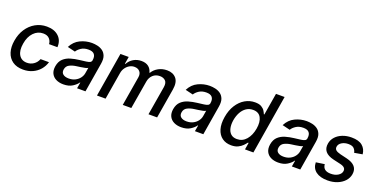

<svg xmlns="http://www.w3.org/2000/svg" viewBox="-22 -1469 4364 2224"><g transform="rotate(20 2160.5 -357.5)"><path d="M254.3 11Q175.1 11 124.1 -25Q73.2 -61.1 53.1 -124.6Q33 -188.2 46.9 -270.2Q60.4 -353.7 102.1 -417.3Q143.8 -480.8 206.9 -516.7Q269.9 -552.6 346.9 -552.6Q440 -552.6 493.3 -502.3Q546.5 -452.1 541.5 -369.3H438.2Q436.1 -407.7 410.2 -435.4Q384.2 -463.1 333.5 -463.1Q266.7 -463.1 217.3 -411.8Q168 -360.4 154.1 -272.7Q138.8 -183.6 170.6 -131.2Q202.4 -78.8 269.9 -78.8Q315.3 -78.8 351.7 -103.7Q388.1 -128.6 405.5 -172.6H509.2Q494 -119.7 458.3 -78.1Q422.6 -36.6 370.6 -12.8Q318.5 11 254.3 11Z M751.1 12.1Q699.2 12.1 660.5 -7.3Q621.8 -26.6 603.5 -63.7Q585.2 -100.9 593.8 -154.1Q604.4 -215.9 640.6 -248.9Q676.8 -282 727.3 -296.5Q777.7 -311.1 830.3 -317.1Q880 -323.2 910.9 -327.1Q941.8 -331 957.6 -339.3Q973.4 -347.7 976.6 -366.5V-369Q984 -415.1 963.2 -440.9Q942.5 -466.6 891.3 -466.6Q838.1 -466.6 802 -443.2Q766 -419.7 748.9 -390.6L653.8 -413.4Q692.1 -487.9 760.3 -520.2Q828.5 -552.6 902.3 -552.6Q935 -552.6 970.2 -544.9Q1005.3 -537.3 1034.3 -516.9Q1063.2 -496.4 1077.4 -459.2Q1091.6 -421.9 1081.7 -362.2L1021.7 0H918L930.8 -74.6H926.5Q906.2 -44 862.6 -16Q818.9 12.1 751.1 12.1ZM787.3 -73.2Q831.7 -73.2 865.9 -90.6Q900.2 -108 921.5 -136.2Q942.8 -164.4 948.2 -196.7L959.9 -267Q951 -259.6 925.1 -253.9Q899.1 -248.2 870.4 -244.3Q841.6 -240.4 824.2 -237.9Q777.3 -231.9 740.9 -213.6Q704.5 -195.3 697.8 -152.7Q691.4 -113.3 716.8 -93.2Q742.2 -73.2 787.3 -73.2Z M1163.4 0 1254.3 -545.5H1356.2L1341.3 -456.7H1348Q1372.9 -501.8 1415.8 -527.2Q1458.8 -552.6 1512.8 -552.6Q1566.8 -552.6 1600 -527Q1633.2 -501.4 1643.5 -456.7H1649.1Q1675.4 -500.7 1722.7 -526.6Q1769.9 -552.6 1828.8 -552.6Q1902.3 -552.6 1941.9 -505.9Q1981.5 -459.2 1965.9 -365.8L1904.8 0H1798.3L1858 -355.8Q1866.8 -411.6 1841.1 -436.3Q1815.3 -460.9 1773.1 -460.9Q1721.2 -460.9 1687.3 -429.2Q1653.4 -397.4 1645.2 -347.7L1586.6 0H1481.2L1541.9 -362.6Q1549 -407 1525.7 -433.9Q1502.5 -460.9 1458.1 -460.9Q1427.9 -460.9 1399.7 -445Q1371.4 -429 1351.6 -400.9Q1331.7 -372.9 1325.6 -336.3L1269.5 0Z M2203.8 12.1Q2152 12.1 2113.3 -7.3Q2074.6 -26.6 2056.3 -63.7Q2038 -100.9 2046.5 -154.1Q2057.2 -215.9 2093.4 -248.9Q2129.6 -282 2180 -296.5Q2230.5 -311.1 2283 -317.1Q2332.7 -323.2 2363.6 -327.1Q2394.5 -331 2410.3 -339.3Q2426.1 -347.7 2429.3 -366.5V-369Q2436.8 -415.1 2416 -440.9Q2395.2 -466.6 2344.1 -466.6Q2290.8 -466.6 2254.8 -443.2Q2218.8 -419.7 2201.7 -390.6L2106.5 -413.4Q2144.9 -487.9 2213.1 -520.2Q2281.2 -552.6 2355.1 -552.6Q2387.8 -552.6 2422.9 -544.9Q2458.1 -537.3 2487 -516.9Q2516 -496.4 2530.2 -459.2Q2544.4 -421.9 2534.4 -362.2L2474.4 0H2370.7L2383.5 -74.6H2379.3Q2359 -44 2315.3 -16Q2271.7 12.1 2203.8 12.1ZM2240.1 -73.2Q2284.4 -73.2 2318.7 -90.6Q2353 -108 2374.3 -136.2Q2395.6 -164.4 2400.9 -196.7L2412.6 -267Q2403.8 -259.6 2377.8 -253.9Q2351.9 -248.2 2323.2 -244.3Q2294.4 -240.4 2277 -237.9Q2230.1 -231.9 2193.7 -213.6Q2157.3 -195.3 2150.6 -152.7Q2144.2 -113.3 2169.6 -93.2Q2195 -73.2 2240.1 -73.2Z M3091.6 0 3211.7 -727.3H3105.5L3060.4 -457H3054Q3047.6 -474.1 3033.9 -496.4Q3020.2 -518.8 2991.8 -535.7Q2963.5 -552.6 2913.1 -552.6Q2847 -552.6 2790 -519.2Q2732.9 -485.8 2692.8 -422.9Q2652.6 -360.1 2637.9 -271.7Q2623.3 -183.6 2642.3 -120.2Q2661.2 -56.8 2707.2 -23.1Q2753.2 10.7 2819.3 10.7Q2869 10.7 2902.9 -6Q2936.9 -22.7 2958.5 -45.1Q2980.1 -67.5 2992.9 -84.9H3001.8L2987.9 0ZM3032.4 -272.7Q3017.8 -186.8 2972.1 -133.3Q2926.3 -79.9 2857.8 -79.9Q2810.2 -79.9 2782.4 -105.3Q2754.6 -130.7 2745.6 -174.4Q2736.6 -218 2745.5 -272.7Q2755 -327.1 2778 -369.9Q2801 -412.6 2837.2 -437.5Q2873.3 -462.4 2921.2 -462.4Q2990.8 -462.4 3018.9 -410.3Q3046.9 -358.3 3032.4 -272.7Z M3398.8 12.1Q3346.9 12.1 3308.2 -7.3Q3269.5 -26.6 3251.2 -63.7Q3233 -100.9 3241.5 -154.1Q3252.1 -215.9 3288.4 -248.9Q3324.6 -282 3375 -296.5Q3425.4 -311.1 3478 -317.1Q3527.7 -323.2 3558.6 -327.1Q3589.5 -331 3605.3 -339.3Q3621.1 -347.7 3624.3 -366.5V-369Q3631.7 -415.1 3611 -440.9Q3590.2 -466.6 3539.1 -466.6Q3485.8 -466.6 3449.8 -443.2Q3413.7 -419.7 3396.7 -390.6L3301.5 -413.4Q3339.8 -487.9 3408 -520.2Q3476.2 -552.6 3550.1 -552.6Q3582.7 -552.6 3617.9 -544.9Q3653.1 -537.3 3682 -516.9Q3710.9 -496.4 3725.1 -459.2Q3739.3 -421.9 3729.4 -362.2L3669.4 0H3565.7L3578.5 -74.6H3574.2Q3554 -44 3510.3 -16Q3466.6 12.1 3398.8 12.1ZM3435 -73.2Q3479.4 -73.2 3513.7 -90.6Q3547.9 -108 3569.2 -136.2Q3590.6 -164.4 3595.9 -196.7L3607.6 -267Q3598.7 -259.6 3572.8 -253.9Q3546.9 -248.2 3518.1 -244.3Q3489.3 -240.4 3471.9 -237.9Q3425.1 -231.9 3388.7 -213.6Q3352.3 -195.3 3345.5 -152.7Q3339.1 -113.3 3364.5 -93.2Q3389.9 -73.2 3435 -73.2Z M4288.4 -412.3 4189.3 -395.2Q4184.7 -423.3 4164.1 -445.8Q4143.5 -468.4 4093.7 -468.4Q4047.9 -468.4 4013.7 -447.6Q3979.4 -426.8 3974.4 -394.2Q3969.8 -367.9 3986.9 -351.7Q4003.9 -335.6 4046.9 -324.9L4130.7 -305Q4275.2 -270.6 4256.4 -155.5Q4248.2 -106.9 4214 -69.2Q4179.7 -31.6 4126.4 -10.3Q4073.2 11 4007.8 11Q3914.8 11 3863.1 -28.4Q3811.4 -67.8 3809.7 -139.9L3914.8 -155.5Q3920.8 -74.6 4016.3 -74.6Q4069.2 -74.2 4105.3 -96.9Q4141.3 -119.7 4146.3 -152Q4150.6 -177.2 4135.1 -193.9Q4119.7 -210.6 4081 -219.5L3992.9 -239.7Q3847.3 -273.8 3867.9 -393.1Q3876.1 -441.1 3908.7 -476.9Q3941.4 -512.8 3991.8 -532.7Q4042.3 -552.6 4103.3 -552.6Q4192.5 -552.6 4237.2 -514.6Q4282 -476.6 4288.4 -412.3Z"/></g></svg>

Font: Inter UI Medium
Style: Italic
Weight: 500
Italic angle: 9.39999°
Designer: Rasmus Andersson
Foundry: rsms
Version: 3.2;8d6f07862